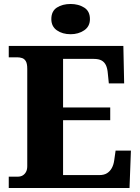

<svg xmlns="http://www.w3.org/2000/svg" viewBox="-20 -945 705 965"><path d="M24 0V-57H68Q84 -57 94.5 -63.5Q105 -70 111 -81.5Q117 -93 117 -110V-599Q117 -625 110 -637Q103 -649 91.5 -653Q80 -657 66 -657H24V-714H600L604 -526H527L522 -575Q520 -601 512.5 -617Q505 -633 490.5 -641Q476 -649 451 -649H297V-405H534V-341H297V-65H479Q503 -65 518 -74.5Q533 -84 542 -100.5Q551 -117 554 -139L561 -188H638L631 0ZM335 -773Q294 -773 266 -792.5Q238 -812 238 -849Q238 -889 266 -907Q294 -925 335 -925Q374 -925 403 -907Q432 -889 432 -849Q432 -812 403 -792.5Q374 -773 335 -773Z"/></svg>

Font: Noto Serif Hebrew ExtraBold
Style: Regular
Weight: 800
Version: Version 2.003